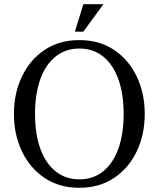

<svg xmlns="http://www.w3.org/2000/svg" viewBox="-20 -870 752 910"><path d="M356 20Q261 20 191.5 -26.5Q122 -73 84 -152.5Q46 -232 46 -330Q46 -428 84 -507.5Q122 -587 191.5 -633.5Q261 -680 356 -680Q451 -680 520.5 -633.5Q590 -587 628 -507.5Q666 -428 666 -330Q666 -232 628 -152.5Q590 -73 520.5 -26.5Q451 20 356 20ZM356 -20Q422 -20 469 -58Q516 -96 541 -165.5Q566 -235 566 -330Q566 -425 541 -494.5Q516 -564 469 -602Q422 -640 356 -640Q291 -640 243.5 -602Q196 -564 171 -494.5Q146 -425 146 -330Q146 -235 171 -165.5Q196 -96 243.5 -58Q291 -20 356 -20ZM335 -720 375 -850H470L375 -720Z"/></svg>

Font: El Messiri
Style: Regular
Weight: 400
Designer: Mohamed Gaber
Foundry: Kief Type Foundry
Version: Version 2.020